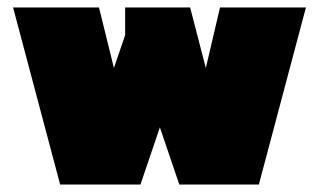

<svg xmlns="http://www.w3.org/2000/svg" viewBox="-20 -494 854 514"><path d="M141 0 15 -474H245L285 -312L315 -400V-474H489L531 -312L569 -474H799L673 0H460L408 -153L356 0Z"/></svg>

Font: Kanit Black
Style: Regular
Weight: 900
Designer: Katatrad Team
Foundry: CadsonDemak
Version: Version 2.000; ttfautohint (v1.8.3)